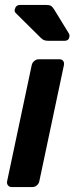

<svg xmlns="http://www.w3.org/2000/svg" viewBox="-20 -761 304 781"><path d="M28 0Q18 0 12.5 -7Q7 -14 9 -24L109 -496Q111 -506 119.5 -513Q128 -520 138 -520H221Q232 -520 237 -513Q242 -506 240 -496L140 -24Q138 -14 130 -7Q122 0 111 0ZM178 -595Q165 -595 158.5 -598Q152 -601 145 -608L44 -708Q38 -714 40 -722Q44 -741 62 -741H167Q180 -741 186.5 -737.5Q193 -734 200 -723L260 -625Q264 -618 262 -610Q259 -595 243 -595Z"/></svg>

Font: Rubik Medium
Style: Italic
Weight: 500
Italic angle: -12°
Designer: Hubert and Fischer
Foundry: Hubert and Fischer
Version: Version 2.300;gftools[0.9.30]